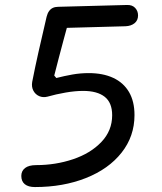

<svg xmlns="http://www.w3.org/2000/svg" viewBox="-20 -752 660 784"><path d="M67 -33.7Q67 -54 82.3 -65.9Q97.7 -77.8 127.8 -77.8Q206.8 -77.8 278.2 -101.8Q349.7 -125.8 393.8 -172.1Q438 -218.3 438 -281.5Q438 -332.7 407.5 -356.8Q377 -380.8 319.5 -380.8Q286.7 -380.8 247.6 -374Q208.5 -367.2 173.7 -357.3Q156 -352.7 140.2 -359.4Q124.5 -366.2 116.2 -381.8Q108 -397.5 111.5 -417.7Q123 -476.5 136.8 -538Q153.8 -611 170.3 -683.5Q173.8 -697.5 180.1 -706.3Q186.3 -715.2 195.4 -719.6Q204.5 -724 217 -724.2L499.3 -731.7Q520.3 -732.2 532 -719.6Q543.7 -707 543.7 -689Q543.7 -668.8 529.4 -657.2Q515.2 -645.7 492.3 -644.8L236.2 -637.8L258 -656.8Q248.7 -623 239.2 -587.6Q229.8 -552.2 220.5 -517.2Q209.8 -473.5 201.5 -443.5L210 -433.5Q242.5 -441.8 275.4 -447.7Q308.3 -453.5 342.3 -453.5Q400.5 -453.5 442.4 -434Q484.3 -414.5 506.8 -376.2Q529.2 -337.8 529.2 -282.2Q529.2 -195.3 476.4 -128.6Q423.7 -61.8 330.8 -25Q238 11.8 122.5 11.8Q95.7 11.8 81.3 0.2Q67 -11.5 67 -33.7Z"/></svg>

Font: Monaspace Radon Var
Style: Regular
Weight: 400
Designer: Riley Cran and the Lettermatic Team
Version: Version 1.000 (Monaspace Radon Var)